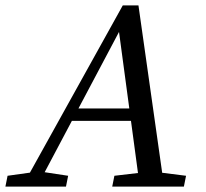

<svg xmlns="http://www.w3.org/2000/svg" viewBox="-67 -690 763 710"><path d="M-47 0 -39 -40 68 -55H86L185 -40L177 0ZM15 0 387 -670H445L540 0H450L370 -595H385L379 -583L70 0ZM177 -243 191 -289H475L463 -243ZM348 0 356 -40 484 -55H502L621 -40L613 0Z"/></svg>

Font: Source Serif 4
Style: Italic
Weight: 400
Italic angle: -12°
Designer: Frank Grießhammer
Foundry: Adobe Systems Incorporated
Version: Version 4.004;hotconv 1.0.116;makeotfexe 2.5.65601